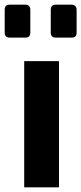

<svg xmlns="http://www.w3.org/2000/svg" viewBox="-46 -797 346 817"><path d="M57 0V-537H205V0ZM191 -637Q170 -637 170 -658V-755Q170 -777 191 -777H260Q269 -777 274.5 -771Q280 -765 280 -755V-658Q280 -637 260 -637ZM-5 -637Q-26 -637 -26 -658V-755Q-26 -777 -5 -777H63Q73 -777 78 -771Q83 -765 83 -755V-658Q83 -637 63 -637Z"/></svg>

Font: Exo Thin
Style: Bold
Weight: 700
Version: Version 2.000